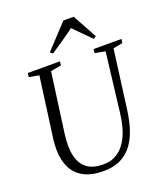

<svg xmlns="http://www.w3.org/2000/svg" viewBox="-174 -1097 1057 1224"><g transform="rotate(-20 355.0 -485.0)"><path d="M642 -704 589.5 -306Q578.5 -222 555.8 -162Q533 -102 498.8 -64Q464.5 -26 419.2 -8Q374 10 318.5 10Q235.5 10 183 -18Q130.5 -46 105.2 -97.5Q80 -149 79 -219Q79 -236 79.8 -253.8Q80.5 -271.5 83 -290L139 -704L71.5 -716.5L74.5 -743H292.5L289.5 -716.5L218 -703.5L162.5 -296.5Q159.5 -274 158.2 -253.2Q157 -232.5 157.5 -213.5Q158 -159 175.2 -117.8Q192.5 -76.5 230.2 -53.5Q268 -30.5 331 -30.5Q385 -30.5 428.2 -59.5Q471.5 -88.5 500.5 -149.2Q529.5 -210 540.5 -306L588 -703.5L518 -716.5L521 -743H709.5L706.5 -716.5ZM251 -818 402 -980H472L562.5 -815.5L544 -804Q516.5 -832.5 488 -860.5Q459.5 -888.5 431 -918Q394.5 -890.5 354.5 -863.2Q314.5 -836 268.5 -805Z"/></g></svg>

Font: Merriweather 96pt Light
Style: Italic
Weight: 300
Italic angle: -7.8°
Version: Version 2.101